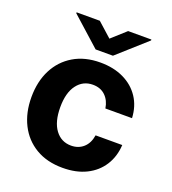

<svg xmlns="http://www.w3.org/2000/svg" viewBox="-138 -852 863 966"><g transform="rotate(20 293.5 -369.0)"><path d="M306.8 10.7Q223 10.7 162.8 -25Q102.6 -60.7 70.5 -124.3Q38.4 -187.9 38.4 -270.6Q38.4 -354.4 70.8 -417.8Q103.3 -481.2 163.4 -516.9Q223.4 -552.6 306.1 -552.6Q377.5 -552.6 431.3 -526.6Q485.1 -500.7 516.2 -453.8Q547.2 -407 550.4 -343.8H407.7Q401.6 -384.6 375.9 -409.6Q350.1 -434.7 308.6 -434.7Q256 -434.7 224.1 -392.4Q192.1 -350.1 192.1 -272.7Q192.1 -194.6 223.9 -151.8Q255.7 -109 308.6 -109Q347.7 -109 374.3 -132.6Q400.9 -156.2 407.7 -199.9H550.4Q546.9 -137.4 516.5 -89.8Q486.2 -42.3 432.9 -15.8Q379.6 10.7 306.8 10.7ZM230.5 -748.9 306.5 -680.8 382.1 -748.9H506.7V-744L352.6 -606.2H259.9L106.2 -744V-748.9Z"/></g></svg>

Font: Inter UI
Style: Bold
Weight: 700
Designer: Rasmus Andersson
Foundry: rsms
Version: 3.2;8d6f07862